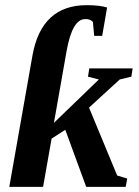

<svg xmlns="http://www.w3.org/2000/svg" viewBox="-20 -724 540 744"><path d="M189 -248 363 -416 321 -427 326 -459H494L489 -427L444 -416L325 -307L434 -44L473 -32L467 0H314L233 -221L180 -187L147 0H16L106 -510Q141 -704 316 -704Q365 -704 395 -695L376 -585H345L340 -639Q329 -651 310 -650Q260 -650 238 -526Z"/></svg>

Font: Libra Serif Modern
Style: Bold Italic
Weight: 700
Italic angle: -12°
Designer: Stefan Peev, Context Ltd
Foundry: Stefan Peev, Context Ltd
Version: Version 1.000